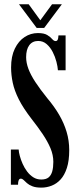

<svg xmlns="http://www.w3.org/2000/svg" viewBox="-20 -866 371 900"><path d="M174 13.5Q148 13.5 132 7.2Q116 1 106.5 -7.5Q97 -16 90.8 -22.2Q84.5 -28.5 77.5 -28.5Q64.5 -28.5 64.5 0H31V-165H67.5Q68 -153 72.8 -135.2Q77.5 -117.5 86 -98.2Q94.5 -79 107 -62.2Q119.5 -45.5 136 -35Q152.5 -24.5 173.5 -24.5Q195.5 -24.5 207.5 -34.2Q219.5 -44 224.8 -62.5Q230 -81 230 -107.5Q230 -139 216.8 -170.8Q203.5 -202.5 180.5 -236.8Q157.5 -271 128 -308.5Q89 -359 68.2 -400.2Q47.5 -441.5 39.8 -478Q32 -514.5 32 -550Q32 -602 49.5 -638Q67 -674 95.5 -692.5Q124 -711 157.5 -711Q186.5 -711 201.5 -701.8Q216.5 -692.5 224.5 -683Q232.5 -673.5 240.5 -673.5Q247 -673.5 250.2 -679.2Q253.5 -685 254 -700H287.5V-536.5H251.5Q250.5 -553 244.5 -576.5Q238.5 -600 227.2 -622Q216 -644 199 -659Q182 -674 159 -674Q132 -674 117.2 -654Q102.5 -634 102.5 -598Q102.5 -572 113.2 -543.2Q124 -514.5 146 -481Q168 -447.5 201 -406.5Q234.5 -367 257.2 -328Q280 -289 292.2 -248Q304.5 -207 304.5 -162Q304.5 -112.5 293.5 -78.8Q282.5 -45 264.2 -25Q246 -5 222.5 4.2Q199 13.5 174 13.5ZM152 -735 69 -846H114.5L169 -771L224 -846H270L187 -735Z"/></svg>

Font: Imbue Thin 10pt SemiBold
Style: Regular
Weight: 600
Version: Version 1.102